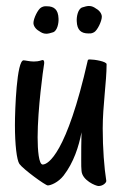

<svg xmlns="http://www.w3.org/2000/svg" viewBox="-20 -609 427 643"><path d="M336 -3C329 -47 324 -112 324 -179C324 -255 337 -335 337 -394C337 -403 297 -410 280 -410C277 -410 274 -409 274 -407C203 -94 141 -58 123 -58C110 -58 106 -106 106 -149C106 -244 125 -379 127 -390C128 -394 128 -397 128 -400C128 -405 126 -408 123 -408C119 -408 113 -403 93 -403C79 -403 64 -407 59 -407C36 -407 30 -242 30 -190C30 -125 36 -73 45 -60C58 -42 132 12 140 12C150 12 175 2 193 -21C227 -65 244 -119 253 -166C252 -134 252 -100 252 -74C252 -57 252 -44 253 -37C255 -5 301 14 310 14C325 14 336 3 336 -3ZM176 -547C175 -577 161 -588 137 -588C132 -588 127 -589 118 -584C107 -578 92 -547 92 -532C92 -522 100 -511 111 -505C118 -500 125 -496 135 -496C141 -496 149 -498 158 -501C172 -506 177 -532 176 -547ZM237 -538C238 -508 252 -497 276 -497C281 -497 286 -496 295 -501C306 -507 321 -538 321 -553C321 -563 313 -574 302 -580C295 -585 288 -589 278 -589C272 -589 264 -587 255 -584C241 -579 236 -553 237 -538Z"/></svg>

Font: Oregano
Style: Regular
Weight: 400
Designer: Astigmatic (AOETI)
Foundry: Astigmatic (AOETI)
Version: Version 1.000